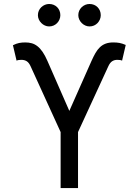

<svg xmlns="http://www.w3.org/2000/svg" viewBox="-20 -952 702 972"><path d="M286.9 -283.4 134.9 -616.5Q126.8 -634.6 115.4 -641.9Q104 -649.1 88.1 -649.1Q81.7 -649.1 74.4 -648.1Q67.1 -647 63.9 -644.9L45.5 -723Q62.5 -731.5 76.7 -734.4Q90.9 -737.2 108 -737.2Q125.7 -737.2 140.8 -733Q155.9 -728.7 169.6 -718Q183.2 -707.4 195.7 -689.3Q208.1 -671.2 220.2 -643.5L331 -390.6L443.2 -643.5Q453.1 -665.8 463.1 -683.2Q473 -700.6 485.6 -712.7Q498.2 -724.8 514.7 -731Q531.2 -737.2 554 -737.2Q571 -737.2 585.2 -734.6Q599.4 -731.9 616.5 -724.4L598 -644.9Q594.8 -647 588.1 -648.1Q581.3 -649.1 573.9 -649.1Q558.9 -649.1 547.8 -641.9Q536.6 -634.6 528.4 -616.5L375 -283.4V0H286.9ZM228.7 -818.2Q217.7 -818.2 207.4 -822.8Q197.1 -827.4 189.1 -835.4Q181.1 -843.4 176.5 -853.7Q171.9 -864 171.9 -875Q171.9 -887.4 176.5 -897.7Q181.1 -908 189.1 -915.7Q197.1 -923.3 207.4 -927.6Q217.7 -931.8 228.7 -931.8Q241.1 -931.8 251.4 -927.6Q261.7 -923.3 269.4 -915.7Q277 -908 281.2 -897.7Q285.5 -887.4 285.5 -875Q285.5 -864 281.2 -853.7Q277 -843.4 269.4 -835.4Q261.7 -827.4 251.4 -822.8Q241.1 -818.2 228.7 -818.2ZM433.2 -818.2Q422.2 -818.2 411.9 -822.8Q401.6 -827.4 393.6 -835.4Q385.7 -843.4 381 -853.7Q376.4 -864 376.4 -875Q376.4 -887.4 381 -897.7Q385.7 -908 393.6 -915.7Q401.6 -923.3 411.9 -927.6Q422.2 -931.8 433.2 -931.8Q445.7 -931.8 456 -927.6Q466.3 -923.3 473.9 -915.7Q481.5 -908 485.8 -897.7Q490.1 -887.4 490.1 -875Q490.1 -864 485.8 -853.7Q481.5 -843.4 473.9 -835.4Q466.3 -827.4 456 -822.8Q445.7 -818.2 433.2 -818.2Z"/></svg>

Font: Fast_Sans
Style: Regular
Weight: 400
Designer: Rasmus Andersson
Foundry: rsms
Version: Version 3.018;git-588b23468